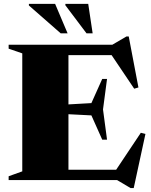

<svg xmlns="http://www.w3.org/2000/svg" viewBox="-20 -938 787 1000"><path d="M537.5 -527 516.5 -368 537.5 -210.5H512.5L456 -337L279.5 -346V-391L456 -401L512.5 -527ZM701 -482.5 679 -476 542 -679.5 619 -651H212V-705H565L638.5 -748H650.5ZM569 -30 713.5 -246.5 737.5 -240.5 676.5 41.5H660L590 0H212V-54H633.5ZM25 0V-20L96 -45.5V-660L25 -684.5V-705H336.5V0ZM332 -764.5H296L130.5 -909.5V-918H267ZM462.5 -764.5H430.5L320.5 -910.5V-918H439.5Z"/></svg>

Font: Newsreader 60pt ExtraBold
Style: Regular
Weight: 800
Designer: Hugues Gentile
Foundry: Production Type
Version: Version 1.003